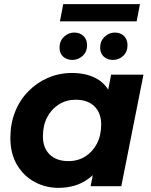

<svg xmlns="http://www.w3.org/2000/svg" viewBox="-20 -898 730 926"><path d="M262 8Q200 8 147 -20.5Q94 -49 62 -103Q30 -157 30 -233Q30 -301 52.5 -358Q75 -415 116 -457Q157 -499 211 -522.5Q265 -546 327 -546Q394 -546 442 -521Q490 -496 513.5 -443.5Q537 -391 530 -308Q525 -213 491 -141.5Q457 -70 399.5 -31Q342 8 262 8ZM310 -121Q356 -121 391.5 -143.5Q427 -166 447.5 -205.5Q468 -245 468 -298Q468 -353 435.5 -385Q403 -417 345 -417Q300 -417 264 -394.5Q228 -372 207.5 -332.5Q187 -293 187 -240Q187 -185 219.5 -153Q252 -121 310 -121ZM417 0 438 -107 473 -267 494 -427 516 -538H672L565 0ZM525 -609Q498 -609 480.5 -625Q463 -641 463 -668Q463 -700 484.5 -720.5Q506 -741 533 -741Q561 -741 578 -724.5Q595 -708 595 -680Q595 -648 574 -628.5Q553 -609 525 -609ZM329 -609Q302 -609 284.5 -625Q267 -641 267 -668Q267 -700 288.5 -720.5Q310 -741 338 -741Q365 -741 382.5 -724.5Q400 -708 400 -680Q400 -648 378.5 -628.5Q357 -609 329 -609ZM269 -795 285 -878H655L639 -795Z"/></svg>

Font: Montserrat Thin
Style: Bold Italic
Weight: 700
Italic angle: -11.3°
Version: Version 9.000